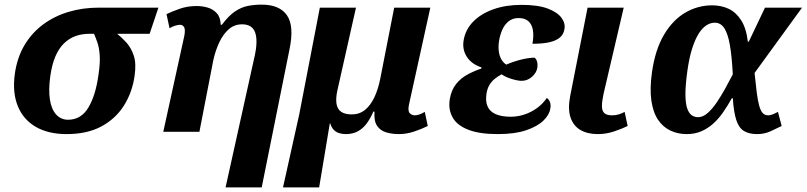

<svg xmlns="http://www.w3.org/2000/svg" viewBox="-20 -569 3483 829"><path d="M267 10Q189 10 135 -21Q81 -52 57 -110.5Q33 -169 44 -250Q54 -321 86 -374.5Q118 -428 167 -464Q216 -500 277 -518Q338 -536 406 -536H664L626 -423H486Q506 -407 526 -385Q546 -363 557.5 -329Q569 -295 561 -241Q551 -170 515 -113Q479 -56 417.5 -23Q356 10 267 10ZM274 -52Q330 -52 361.5 -104.5Q393 -157 405 -245Q413 -298 410.5 -331Q408 -364 400.5 -385.5Q393 -407 386 -423H365Q333 -423 305.5 -413Q278 -403 256 -381.5Q234 -360 219 -325Q204 -290 197 -239Q189 -181 195.5 -139Q202 -97 222.5 -74.5Q243 -52 274 -52Z M954 240 1080 -329Q1094 -394 1081.5 -429Q1069 -464 1025 -464Q992 -464 967.5 -442.5Q943 -421 926.5 -385.5Q910 -350 901 -309L841 0H685L776 -415Q781 -443 774.5 -452.5Q768 -462 758 -462Q749 -462 736 -458Q723 -454 712 -447L699 -508Q724 -520 757 -531.5Q790 -543 829 -543Q853 -543 876 -536.5Q899 -530 915.5 -512.5Q932 -495 933 -462H938Q967 -501 994.5 -519.5Q1022 -538 1050.5 -543.5Q1079 -549 1110 -549Q1187 -549 1219 -503Q1251 -457 1230 -356L1110 240Z M1202 240 1272 -75 1361 -536H1517L1437 -180Q1429 -144 1433 -120.5Q1437 -97 1453.5 -86Q1470 -75 1499 -75Q1532 -75 1556 -94.5Q1580 -114 1596.5 -149Q1613 -184 1622 -230L1682 -536H1838L1746 -118Q1740 -90 1749 -80.5Q1758 -71 1771 -71Q1780 -71 1791.5 -75Q1803 -79 1814 -86L1827 -25Q1801 -12 1768 -1Q1735 10 1703 10Q1673 10 1647.5 2.5Q1622 -5 1608 -26Q1594 -47 1597 -87H1592Q1579 -57 1563 -35.5Q1547 -14 1525 -2Q1503 10 1473 10Q1457 10 1443.5 5.5Q1430 1 1420.5 -9Q1411 -19 1406 -36H1404L1358 240Z M2129 10Q2050 10 2001.5 -9Q1953 -28 1934 -62.5Q1915 -97 1922 -141Q1929 -181 1949.5 -206.5Q1970 -232 1999 -247.5Q2028 -263 2058 -273L2059 -278Q2016 -292 1995.5 -324Q1975 -356 1982 -396Q1990 -442 2023.5 -476Q2057 -510 2110.5 -529Q2164 -548 2232 -548Q2303 -548 2345 -532Q2387 -516 2404.5 -492Q2422 -468 2417 -443Q2414 -422 2398.5 -408Q2383 -394 2354 -387Q2325 -380 2279 -380Q2285 -414 2281 -438.5Q2277 -463 2262 -477Q2247 -491 2219 -491Q2193 -491 2175.5 -476.5Q2158 -462 2148.5 -440Q2139 -418 2135 -394Q2131 -370 2133.5 -349Q2136 -328 2144.5 -313Q2153 -298 2166 -290Q2198 -304 2231.5 -312Q2265 -320 2288 -320Q2295 -315 2298.5 -304Q2302 -293 2300 -276Q2296 -254 2276.5 -237Q2257 -220 2232 -220Q2216 -220 2189.5 -228Q2163 -236 2146 -248Q2130 -240 2116.5 -229Q2103 -218 2094 -203.5Q2085 -189 2081 -168Q2075 -133 2085 -110Q2095 -87 2120.5 -76Q2146 -65 2185 -65Q2216 -65 2245.5 -75Q2275 -85 2299.5 -103Q2324 -121 2341 -146Q2351 -139 2355 -127Q2359 -115 2356 -100Q2352 -73 2326 -48Q2300 -23 2251.5 -6.5Q2203 10 2129 10Z M2561 10Q2517 10 2486.5 -7.5Q2456 -25 2443.5 -61.5Q2431 -98 2442 -155L2517 -536H2673L2586 -164Q2579 -132 2579 -111Q2579 -90 2589.5 -80.5Q2600 -71 2623 -71Q2639 -71 2653 -75.5Q2667 -80 2677 -86L2690 -25Q2668 -14 2633 -2Q2598 10 2561 10Z M2945 10Q2907 10 2875 -5Q2843 -20 2821.5 -51.5Q2800 -83 2792.5 -134Q2785 -185 2795 -257Q2809 -355 2847 -419Q2885 -483 2939 -514.5Q2993 -546 3055 -546Q3093 -546 3125 -531.5Q3157 -517 3179.5 -482.5Q3202 -448 3209 -389H3213L3283 -536H3443L3238 -254Q3243 -204 3247.5 -169Q3252 -134 3258 -112.5Q3264 -91 3273 -81Q3282 -71 3297 -71Q3305 -71 3314.5 -74.5Q3324 -78 3339 -86L3355 -25Q3333 -14 3306.5 -2Q3280 10 3249 10Q3214 10 3192 -3.5Q3170 -17 3159 -51Q3148 -85 3144 -145H3140Q3121 -111 3101 -82.5Q3081 -54 3057.5 -33.5Q3034 -13 3006.5 -1.5Q2979 10 2945 10ZM2994 -63Q3015 -63 3035.5 -81Q3056 -99 3075.5 -128Q3095 -157 3112.5 -189Q3130 -221 3144 -248Q3140 -325 3131.5 -374Q3123 -423 3107.5 -447Q3092 -471 3066 -471Q3048 -471 3030.5 -460Q3013 -449 2997.5 -425Q2982 -401 2969 -361Q2956 -321 2948 -264Q2939 -199 2939.5 -159Q2940 -119 2948 -98.5Q2956 -78 2968 -70.5Q2980 -63 2994 -63Z"/></svg>

Font: Noto Serif
Style: Italic
Weight: 400
Italic angle: -12°
Designer: Monotype Design Team
Foundry: Monotype Imaging Inc.
Version: Version 2.013